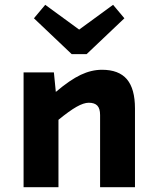

<svg xmlns="http://www.w3.org/2000/svg" viewBox="-20 -778 654 798"><path d="M78 -477H204L212 -396Q271 -446 315.5 -467Q360 -488 404 -488Q474 -488 507.5 -448.5Q541 -409 541 -327V0H396V-300Q396 -327 384.5 -339Q373 -351 349 -351Q328 -351 298 -334Q268 -317 223 -280V0H78ZM450 -758 497 -702 340 -553H278L121 -702L168 -758L309 -655Z"/></svg>

Font: Intel One Mono
Style: Bold
Weight: 700
Monospace: yes
Designer: Fred Shallcrass
Foundry: Frere-Jones Type LLC
Version: Version 1.400;hotconv 1.1.0;makeotfexe 2.6.0;FJTRelease1.4